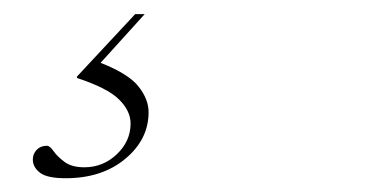

<svg xmlns="http://www.w3.org/2000/svg" viewBox="-20 -20 540 272"><path d="M73 232.5Q47 232.5 36.8 224.8Q26.5 217 26.5 206Q26.5 198 32 192.2Q37.5 186.5 46.5 186.5Q50.5 186.5 55.8 194Q61 201.5 71.2 209.2Q81.5 217 99.5 217Q126 217 145.5 198.5Q165 180 165 155Q165 137 148.5 120.8Q132 104.5 89 90.5V88.5L171.5 0H185L122.5 69Q162 84.5 176.2 102.5Q190.5 120.5 190.5 139Q190.5 177.5 157.5 205Q124.5 232.5 73 232.5Z"/></svg>

Font: Newsreader 72pt ExtraLight
Style: Italic
Weight: 275
Italic angle: -17°
Designer: Hugues Gentile
Foundry: Production Type
Version: Version 1.003; ttfautohint (v1.8.3)